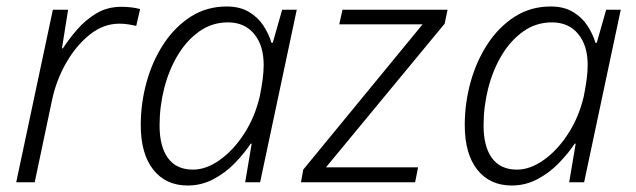

<svg xmlns="http://www.w3.org/2000/svg" viewBox="-20 -562 1961 592"><path d="M30 0 143 -532H190L171 -413H174Q192 -441 218 -471Q244 -501 277.5 -521Q311 -541 354 -541Q387 -541 412 -534L400 -482Q388 -485 375 -487Q362 -489 348 -489Q299 -489 257 -455.5Q215 -422 184.5 -369Q154 -316 141 -256L87 0Z M559 10Q491 10 452.5 -39Q414 -88 414 -176Q414 -244 432 -309Q450 -374 484.5 -426.5Q519 -479 568 -510.5Q617 -542 679 -542Q720 -542 748 -525Q776 -508 792.5 -482.5Q809 -457 817 -430H821L850 -532H895L782 0H736L756 -119H753Q733 -89 704 -59Q675 -29 638 -9.5Q601 10 559 10ZM575 -39Q616 -39 658 -69Q700 -99 733 -150Q766 -201 781 -265Q787 -295 790 -318.5Q793 -342 793 -362Q793 -422 763.5 -457.5Q734 -493 683 -493Q634 -493 595 -465.5Q556 -438 528.5 -392.5Q501 -347 486.5 -290.5Q472 -234 472 -175Q472 -110 498 -74.5Q524 -39 575 -39Z M908 0 915 -39 1283 -487H1026L1036 -532H1360L1351 -489L985 -46H1269L1260 0Z M1558 10Q1490 10 1451.5 -39Q1413 -88 1413 -176Q1413 -244 1431 -309Q1449 -374 1483.5 -426.5Q1518 -479 1567 -510.5Q1616 -542 1678 -542Q1719 -542 1747 -525Q1775 -508 1791.5 -482.5Q1808 -457 1816 -430H1820L1849 -532H1894L1781 0H1735L1755 -119H1752Q1732 -89 1703 -59Q1674 -29 1637 -9.5Q1600 10 1558 10ZM1574 -39Q1615 -39 1657 -69Q1699 -99 1732 -150Q1765 -201 1780 -265Q1786 -295 1789 -318.5Q1792 -342 1792 -362Q1792 -422 1762.5 -457.5Q1733 -493 1682 -493Q1633 -493 1594 -465.5Q1555 -438 1527.5 -392.5Q1500 -347 1485.5 -290.5Q1471 -234 1471 -175Q1471 -110 1497 -74.5Q1523 -39 1574 -39Z"/></svg>

Font: Noto Sans Light
Style: Italic
Weight: 300
Italic angle: -12°
Designer: Monotype Design Team
Foundry: Monotype Imaging Inc.
Version: Version 2.013; ttfautohint (v1.8.4.7-5d5b)